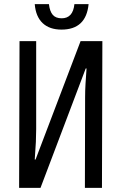

<svg xmlns="http://www.w3.org/2000/svg" viewBox="-20 -914 591 934"><path d="M73 0 75 -714H156V-286Q156 -258 154.5 -223.5Q153 -189 149 -138H153L372 -714H478L476 0H393L394 -441Q394 -472 396 -506.5Q398 -541 401 -581H397L177 0ZM279 -770Q221 -770 187.5 -801.5Q154 -833 149 -894H218Q222 -859 236.5 -842Q251 -825 280 -825Q335 -825 342 -894H411Q399 -770 279 -770Z"/></svg>

Font: Noto Sans ExtraCondensed
Style: Regular
Weight: 400
Width: 2
Designer: Monotype Design Team
Foundry: Monotype Imaging Inc.
Version: Version 2.013; ttfautohint (v1.8.4.7-5d5b)